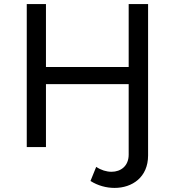

<svg xmlns="http://www.w3.org/2000/svg" viewBox="-20 -720 856 940"><path d="M423 166C459 189 501 200 541 200C627 200 705 148 705 41V-700H610V-392H205V-700H111V0H205V-308H610V37C610 93 571 121 526 121C501 121 475 113 451 97Z"/></svg>

Font: Montserrat-Alt1 Med
Style: Regular
Weight: 500
Designer: Differentunic
Foundry: Differentunic
Version: Version 7.222